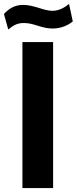

<svg xmlns="http://www.w3.org/2000/svg" viewBox="-39 -956 390 976"><path d="M75 0H231V-742H75ZM312 -936C292 -920 263 -901 228 -901C182 -901 136 -931 78 -931C33 -931 5 -910 -19 -885L3 -806C31 -829 50 -839 83 -839C135 -839 171 -811 228 -811C275 -811 310 -830 331 -847Z"/></svg>

Font: Cheyenne Sans
Style: Bold
Weight: 700
Designer: The Public Sans project authors (U.S. Web Design System), Libre Franklin designed by Pablo Impallari and Rodrigo Fuenzal
Foundry: The Cheyenne Sans Project Authors
Version: Version 2.007